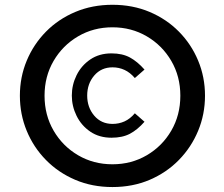

<svg xmlns="http://www.w3.org/2000/svg" viewBox="-20 -754 919 787"><path d="M61.5 -361.8Q61.5 -438 89.6 -505.4Q117.7 -572.8 168.5 -624.3Q219.2 -675.8 288.8 -705.1Q358.4 -734.4 440.9 -734.4Q523.9 -734.4 593.3 -705.1Q662.6 -675.8 713.4 -624.3Q764.2 -572.8 792.2 -505.4Q820.3 -438 820.3 -361.8Q820.3 -285.6 792.2 -218Q764.2 -150.4 713.4 -98.4Q662.6 -46.4 593.3 -16.8Q523.9 12.7 440.9 12.7Q357.9 12.7 288.6 -16.8Q219.2 -46.4 168.2 -98.4Q117.2 -150.4 89.4 -218Q61.5 -285.6 61.5 -361.8ZM162.6 -361.8Q162.6 -282.2 199.7 -218.5Q236.8 -154.8 300 -117.7Q363.3 -80.6 440.9 -80.6Q518.6 -80.6 581.8 -117.7Q645 -154.8 682.1 -218.5Q719.2 -282.2 719.2 -361.8Q719.2 -440.9 682.1 -504.4Q645 -567.9 581.8 -605Q518.6 -642.1 440.9 -642.1Q363.3 -642.1 300 -605Q236.8 -567.9 199.7 -504.4Q162.6 -440.9 162.6 -361.8ZM572.3 -468.8 532.7 -434.1Q513.2 -457 490.2 -467.5Q467.3 -478 441.4 -478Q395 -478 366.2 -444.3Q337.4 -410.6 337.4 -362.3Q337.4 -314 366.2 -280Q395 -246.1 441.4 -246.1Q467.3 -246.1 490.2 -256.3Q513.2 -266.6 532.7 -289.6L572.3 -254.9Q543.5 -222.2 512.7 -205.8Q481.9 -189.5 437 -189.5Q386.7 -189.5 350.1 -214.4Q313.5 -239.3 293.9 -279.1Q274.4 -318.8 274.4 -362.3Q274.4 -406.2 293.9 -445.8Q313.5 -485.4 350.1 -510.3Q386.7 -535.2 437 -535.2Q481.9 -535.2 512.7 -518.3Q543.5 -501.5 572.3 -468.8Z"/></svg>

Font: Estedad-FD Bold
Style: Regular
Weight: 700
Designer: Amin Abedi
Version: Version 7.3